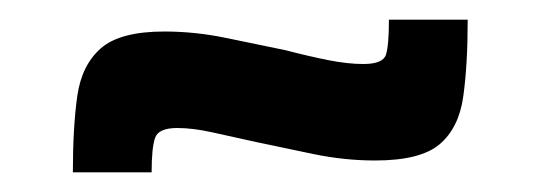

<svg xmlns="http://www.w3.org/2000/svg" viewBox="-20 -401 549 195"><path d="M54 -226Q54 -272 58.5 -303.5Q63 -335 82.5 -352Q102 -369 147 -369Q178 -369 209.5 -362.5Q241 -356 270 -350Q293 -344 313 -340Q333 -336 349 -336Q369 -336 372 -345.5Q375 -355 375 -381H455Q455 -335 450.5 -303Q446 -271 426.5 -254.5Q407 -238 361 -238Q330 -238 298.5 -244.5Q267 -251 239 -257Q216 -262 196 -266.5Q176 -271 160 -271Q141 -271 137.5 -261Q134 -251 134 -226Z"/></svg>

Font: Saira SemiExpanded
Style: Bold
Weight: 700
Width: 6
Designer: Hector Gatti with collaboration of the Omnibus-Type team
Foundry: Omnibus-Type
Version: Version 1.101